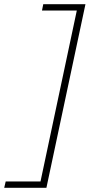

<svg xmlns="http://www.w3.org/2000/svg" viewBox="-28 -690 425 910"><path d="M192 200 377 -670H177L171 -640H336L164 170H-1L-8 200Z"/></svg>

Font: LT Wave Text Thin Italic
Style: Regular
Weight: 100
Designer: Daniel Lyons
Version: Version 2.5 (Glyphs App)